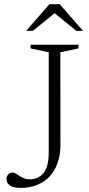

<svg xmlns="http://www.w3.org/2000/svg" viewBox="-20 -890 426 918"><path d="M269 -199Q269 -148.5 255 -109.8Q241 -71 215.5 -44.5Q190 -18 155 -4.8Q120 8.5 78 8.5Q56.5 8.5 41.5 3.5Q26.5 -1.5 18.8 -11Q11 -20.5 11 -33Q11 -46.5 19 -55.8Q27 -65 42.5 -65Q48 -65 55.5 -60.2Q63 -55.5 73 -49Q83 -42.5 95.2 -37.5Q107.5 -32.5 122.5 -32.5Q162.5 -32.5 187.8 -62.2Q213 -92 213 -163V-640L126 -658.5V-676H355.5V-658.5L268.5 -640ZM233 -833.5H249.5L137 -742.5H105L216.5 -870H265.5L377 -742.5H345Z"/></svg>

Font: Newsreader 16pt 16pt Light
Style: Regular
Weight: 300
Version: Version 1.003